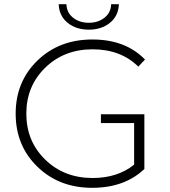

<svg xmlns="http://www.w3.org/2000/svg" viewBox="-20 -894 813 919"><path d="M261 -874H298Q299 -834 329.5 -809.5Q360 -785 405 -785Q450 -785 480.5 -809.5Q511 -834 512 -874H549Q547 -818 506.5 -785Q466 -752 405 -752Q344 -752 303.5 -785Q263 -818 261 -874ZM671 -347V-85Q576 5 421 5Q263 5 159 -96Q55 -197 55 -350Q55 -503 159 -604Q263 -705 422 -705Q581 -705 674 -609L642 -575Q558 -658 423 -658Q287 -658 196.5 -570Q106 -482 106 -350Q106 -218 196.5 -130Q287 -42 423 -42Q543 -42 622 -106V-305H463V-347Z"/></svg>

Font: mBank Light
Style: Regular
Weight: 300
Designer: Julieta Ulanovsky
Foundry: Julieta Ulanovsky
Version: Version 7.200;PS 007.200;hotconv 1.0.88;makeotf.lib2.5.64775